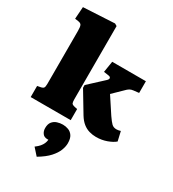

<svg xmlns="http://www.w3.org/2000/svg" viewBox="-258 -904 1251 1392"><g transform="rotate(30 367.0 -207.5)"><path d="M576 14Q547 14 519 6Q491 -2 466.5 -21.5Q442 -41 421 -75L317 -248V-271L436 -381Q452 -395 450 -405.5Q448 -416 432 -418L391 -424L406 -517H688V-419L643 -414Q625 -412 612.5 -404.5Q600 -397 584 -380L509 -307L597 -173Q621 -138 636.5 -123Q652 -108 677 -108Q684 -108 693 -109.5Q702 -111 711 -114L729 -36Q706 -16 664.5 -1Q623 14 576 14ZM22 0V-93L53 -99Q67 -102 73 -110Q79 -118 79 -144V-587Q79 -620 73 -633Q67 -646 45 -649L17 -653L24 -754L285 -768L304 -757V-145Q304 -122 308 -112.5Q312 -103 334 -98L357 -93V0ZM276 353 226 297Q249 280 261 265.5Q273 251 279.5 236.5Q286 222 288 204H278Q252 204 238.5 185.5Q225 167 225 142Q225 108 240 89.5Q255 71 278 63.5Q301 56 325 56Q349 56 371.5 64.5Q394 73 408.5 94.5Q423 116 423 156Q423 183 410.5 215.5Q398 248 366.5 283Q335 318 276 353Z"/></g></svg>

Font: Literata Black
Style: Regular
Weight: 900
Designer: Latin by Veronika Burian and Jose Scaglione. Greek by Irene Vlachou. Cyrillic by Vera Evstafieva.
Foundry: TypeTogether
Version: Version 3.103;gftools[0.9.29]